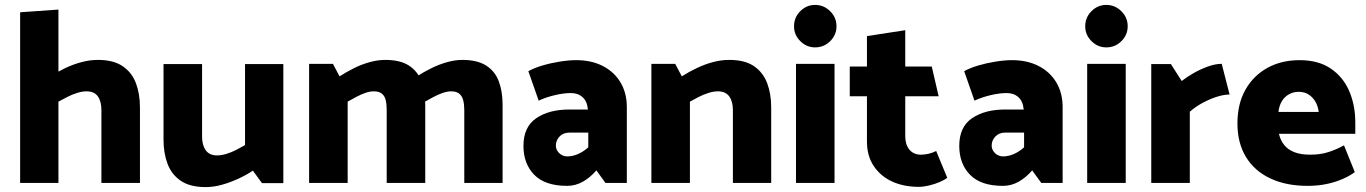

<svg xmlns="http://www.w3.org/2000/svg" viewBox="-20 -745 5562 782"><path d="M218 -331Q235 -340 254 -350Q273 -360 294 -366.5Q315 -373 332 -373Q364 -373 378.5 -352.5Q393 -332 393 -297V0H550V-308Q550 -363 533.5 -406.5Q517 -450 479.5 -475.5Q442 -501 379 -501Q346 -501 312 -492Q278 -483 245.5 -467.5Q213 -452 186 -434ZM218 0V-706L62 -695V0Z M978 -484V-154Q962 -145 943 -135Q924 -125 903 -118.5Q882 -112 864 -112Q833 -112 818 -133Q803 -154 803 -188V-484H646V-176Q646 -121 662.5 -77.5Q679 -34 716.5 -8.5Q754 17 818 17Q850 17 884 7.5Q918 -2 950.5 -17Q983 -32 1010 -50L1047 1H1134V-484Z M1396 0V-331Q1412 -340 1430.5 -350Q1449 -360 1467.5 -366.5Q1486 -373 1502 -373Q1524 -373 1535.5 -363.5Q1547 -354 1551 -337Q1555 -320 1555 -297V0H1712V-318Q1712 -373 1696.5 -414Q1681 -455 1645.5 -478Q1610 -501 1549 -501Q1519 -501 1486 -492Q1453 -483 1422 -467.5Q1391 -452 1363 -434L1336 -485H1239V0ZM1711 -331Q1727 -340 1745.5 -350Q1764 -360 1783 -366.5Q1802 -373 1817 -373Q1839 -373 1850.5 -363.5Q1862 -354 1866.5 -337Q1871 -320 1871 -297V0H2027V-318Q2027 -373 2011.5 -414Q1996 -455 1960 -478Q1924 -501 1863 -501Q1834 -501 1801.5 -492Q1769 -483 1737.5 -467.5Q1706 -452 1678 -434Z M2244 -152Q2244 -173 2259 -189Q2274 -205 2300 -205H2376V-145Q2356 -127 2334 -117.5Q2312 -108 2291 -108Q2278 -108 2267.5 -114Q2257 -120 2250.5 -130Q2244 -140 2244 -152ZM2174 -335Q2201 -348 2238 -357Q2275 -366 2305 -366Q2334 -366 2352.5 -349.5Q2371 -333 2374 -302L2375 -299H2299Q2216 -299 2164 -263.5Q2112 -228 2112 -151Q2112 -78 2156 -33Q2200 12 2290 12Q2324 12 2354 -5Q2384 -22 2409 -51L2446 0H2533V-309Q2533 -366 2507.5 -409Q2482 -452 2435.5 -476Q2389 -500 2327 -500Q2297 -500 2259.5 -494Q2222 -488 2188.5 -478Q2155 -468 2132 -455Z M2790 0V-331Q2806 -340 2825.5 -350Q2845 -360 2865.5 -366.5Q2886 -373 2904 -373Q2935 -373 2950 -352.5Q2965 -332 2965 -297V0H3121V-308Q3121 -363 3104.5 -406.5Q3088 -450 3051 -475.5Q3014 -501 2950 -501Q2917 -501 2883.5 -492Q2850 -483 2817.5 -467.5Q2785 -452 2757 -434L2730 -485H2633V0Z M3379 0V-485H3222V0ZM3300 -552Q3336 -552 3361.5 -577.5Q3387 -603 3387 -638Q3387 -674 3361 -699.5Q3335 -725 3300 -725Q3265 -725 3239.5 -699.5Q3214 -674 3214 -638Q3214 -603 3239.5 -577.5Q3265 -552 3300 -552Z M3775 -474H3667V-622L3511 -598V-474H3441V-353H3511V-169Q3511 -109 3539.5 -67.5Q3568 -26 3615 -5Q3662 16 3722 16Q3741 16 3764 10.5Q3787 5 3807 -3.5Q3827 -12 3838 -21L3793 -130Q3777 -122 3761 -118.5Q3745 -115 3731 -115Q3701 -115 3684 -135.5Q3667 -156 3667 -190V-353H3803Z M4019 -152Q4019 -173 4034 -189Q4049 -205 4075 -205H4151V-145Q4131 -127 4109 -117.5Q4087 -108 4066 -108Q4053 -108 4042.5 -114Q4032 -120 4025.5 -130Q4019 -140 4019 -152ZM3949 -335Q3976 -348 4013 -357Q4050 -366 4080 -366Q4109 -366 4127.5 -349.5Q4146 -333 4149 -302L4150 -299H4074Q3991 -299 3939 -263.5Q3887 -228 3887 -151Q3887 -78 3931 -33Q3975 12 4065 12Q4099 12 4129 -5Q4159 -22 4184 -51L4221 0H4308V-309Q4308 -366 4282.5 -409Q4257 -452 4210.5 -476Q4164 -500 4102 -500Q4072 -500 4034.5 -494Q3997 -488 3963.5 -478Q3930 -468 3907 -455Z M4565 0V-485H4408V0ZM4486 -552Q4522 -552 4547.5 -577.5Q4573 -603 4573 -638Q4573 -674 4547 -699.5Q4521 -725 4486 -725Q4451 -725 4425.5 -699.5Q4400 -674 4400 -638Q4400 -603 4425.5 -577.5Q4451 -552 4486 -552Z M4826 0V-290Q4850 -311 4879 -326.5Q4908 -342 4936.5 -351Q4965 -360 4988 -360L4956 -485Q4930 -485 4899.5 -474Q4869 -463 4841 -447Q4813 -431 4793 -415L4749 -484H4669V0Z M5500 -200V-247Q5500 -316 5475.5 -373.5Q5451 -431 5400.5 -465.5Q5350 -500 5273 -500Q5199 -500 5142 -468.5Q5085 -437 5052.5 -379.5Q5020 -322 5020 -242Q5020 -163 5054.5 -106Q5089 -49 5153.5 -18.5Q5218 12 5306 12Q5347 12 5383 4.5Q5419 -3 5448.5 -16Q5478 -29 5498 -44L5454 -153Q5427 -138 5393.5 -126.5Q5360 -115 5317 -115Q5277 -115 5251 -125.5Q5225 -136 5210 -155Q5195 -174 5189 -200ZM5187 -289Q5190 -315 5201 -333Q5212 -351 5230 -361Q5248 -371 5269 -371Q5293 -371 5310 -360Q5327 -349 5337.5 -331Q5348 -313 5351 -289Z"/></svg>

Font: Catamaran Thin ExtraBold
Style: Regular
Weight: 800
Version: Version 2.000